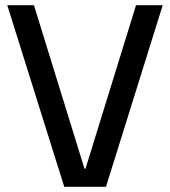

<svg xmlns="http://www.w3.org/2000/svg" viewBox="-20 -720 656 741"><path d="M8 -700H111L306 -69H310L505 -700H608L389 1H228Z"/></svg>

Font: Pathway Extreme 28pt Medium
Style: Regular
Weight: 500
Designer: Eduardo Rodriguez Tunni
Foundry: Eduardo Rodriguez Tunni
Version: Version 1.001;gftools[0.9.26]